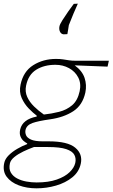

<svg xmlns="http://www.w3.org/2000/svg" viewBox="-28 -825 613 1046"><path d="M171 201Q118 201 74.5 184.8Q31 168.5 8.2 137.8Q-14.5 107 -5 63Q-0.5 41 19.2 21.2Q39 1.5 66 -14.2Q93 -30 120 -40V-44Q112 -47.5 101 -56.8Q90 -66 83.5 -81.8Q77 -97.5 82 -120Q95 -175 172 -190V-195Q153 -209 129 -233.5Q105 -258 90.2 -291Q75.5 -324 84 -364Q99 -436 153.2 -470Q207.5 -504 277 -504Q299.5 -504 315.5 -501.5Q331.5 -499 347.8 -496.5Q364 -494 387 -494H565L558 -462Q512.5 -463.5 467.8 -465.5Q423 -467.5 379 -469Q420 -439 432.8 -400.5Q445.5 -362 437 -321Q422 -252 370.8 -218.8Q319.5 -185.5 245 -175Q180.5 -166 148.8 -154.8Q117 -143.5 111 -117Q108 -102.5 114 -88.2Q120 -74 141.2 -64.5Q162.5 -55 205 -55H238Q341 -55 382.2 -20.2Q423.5 14.5 412 67Q402.5 111.5 365.8 141.2Q329 171 277.2 186Q225.5 201 171 201ZM211 -201Q253 -205.5 293.8 -215.8Q334.5 -226 364.8 -251.5Q395 -277 406 -328Q415 -370.5 398.2 -403Q381.5 -435.5 348 -453.8Q314.5 -472 274 -472Q212.5 -472 169.2 -445Q126 -418 114 -358Q107.5 -325.5 120.2 -297.2Q133 -269 157.5 -245Q182 -221 211 -201ZM171 169Q236.5 169 281.2 153.2Q326 137.5 351 113.2Q376 89 382 63Q387.5 38.5 377.2 18.8Q367 -1 333 -12.5Q299 -24 233 -24H157Q128 -13.5 99.2 0.2Q70.5 14 50.2 30.5Q30 47 26 65Q19.5 95 31 115Q42.5 135 65.2 147Q88 159 116 164Q144 169 171 169ZM319 -638Q305.5 -639 299 -652Q292.5 -665 296 -682Q298 -692.5 312.2 -715.2Q326.5 -738 344 -762.8Q361.5 -787.5 374 -804L396 -805Q383.5 -777.5 372 -750Q360.5 -722.5 347 -688Q345 -676 343.2 -663.5Q341.5 -651 339 -639Z"/></svg>

Font: Commissioner Loud Thin
Style: Italic
Weight: 100
Italic angle: -12°
Designer: Kostas Bartsokas
Foundry: Kostas Bartsokas
Version: Version 1.000; ttfautohint (v1.8.3)